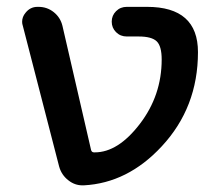

<svg xmlns="http://www.w3.org/2000/svg" viewBox="-20 -565 640 563"><path d="M454.1 -390.6Q454.1 -429.7 439.5 -443.8Q424.8 -458 386.7 -458H351.6Q333 -458 320.3 -470.7Q307.6 -483.4 307.6 -501.5Q307.6 -519.5 320.3 -532.2Q333 -544.9 351.6 -544.9H411.1Q560.5 -544.9 560.5 -412.1Q560.5 -250 454.1 -135.7Q354.5 -28.3 225.6 -21.5Q223.6 -21.5 221.7 -21.5Q199.2 -21.5 180.7 -36.1Q160.2 -51.8 153.3 -77.1L46.9 -489.3Q44.9 -495.1 44.9 -501Q44.9 -515.6 54.7 -527.3Q68.4 -544.9 89.8 -544.9H92.8Q118.2 -544.9 137.7 -529.3Q157.2 -513.7 163.1 -489.3L247.1 -125Q249 -118.2 255.9 -118.2H257.8Q326.2 -118.2 390.1 -201.7Q454.1 -285.2 454.1 -390.6Z"/></svg>

Font: Gen Jyuu Gothic Medium
Style: Regular
Weight: 500
Designer: [Source Han Sans]
Ryoko NISHIZUKA  (kana & ideographs); Paul D. Hunt (Latin, Greek & Cyrillic); Wenlong ZHANG  (bopomofo
Version: Version 1.002.20150607